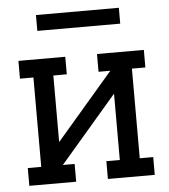

<svg xmlns="http://www.w3.org/2000/svg" viewBox="-51 -749 702 796"><g transform="rotate(-5 300.0 -351.5)"><path d="M234 0H39V-74H95V-446H39V-520H234V-447H178V-170L415 -446H366V-520H561V-447H505V-74H561V0H366V-74H422V-350L185 -74H234ZM128 -637V-703H473V-637Z"/></g></svg>

Font: Iosevka HT Extended
Style: Regular
Weight: 400
Width: 7
Monospace: yes
Designer: Belleve Invis
Foundry: Belleve Invis
Version: Version 32.3.0; ttfautohint (v1.8.4)